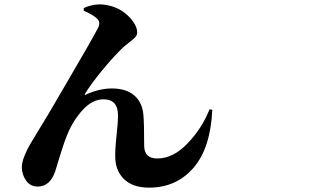

<svg xmlns="http://www.w3.org/2000/svg" viewBox="-20 -818 1540 881"><path d="M425.8 -732.4Q406.2 -751 364.3 -768.6V-781.2Q411.1 -801.8 455.1 -796.9Q521.5 -789.1 565.4 -747.6Q609.4 -706.1 609.4 -668.9Q609.4 -657.2 601.1 -647.9Q592.8 -638.7 574.2 -624.5Q555.7 -610.4 545.9 -601.6Q502.9 -560.5 451.2 -498Q399.4 -435.5 370.1 -387.7Q368.2 -383.8 369.1 -382.8Q370.1 -381.8 374 -383.8Q435.5 -412.1 493.2 -412.1Q557.6 -412.1 594.7 -381.3Q631.8 -350.6 637.7 -293.9Q641.6 -255.9 641.6 -149.4Q641.6 -90.8 702.1 -90.8Q774.4 -90.8 840.8 -160.2Q907.2 -229.5 941.4 -316.4L954.1 -314.5Q946.3 -138.7 867.7 -47.9Q789.1 43 664.1 43Q590.8 43 550.8 5.4Q510.7 -32.2 508.8 -93.8Q507.8 -132.8 514.6 -194.8Q521.5 -256.8 521.5 -288.1Q521.5 -362.3 455.1 -362.3Q404.3 -362.3 359.9 -314Q315.4 -265.6 289.1 -201.2Q275.4 -168.9 254.9 -102.5Q234.4 -36.1 233.4 -32.2Q210 38.1 152.3 38.1Q119.1 38.1 99.6 10.3Q80.1 -17.6 80.1 -51.8Q80.1 -72.3 91.8 -101.6Q103.5 -130.9 117.2 -154.3Q130.9 -177.7 157.2 -220.7Q183.6 -263.7 198.2 -288.1Q212.9 -313.5 272.5 -415Q332 -516.6 375.5 -592.3Q418.9 -668 430.7 -691.4Q442.4 -715.8 425.8 -732.4Z"/></svg>

Font: Bpmf Zihi Serif Heavy
Style: Heavy
Weight: 900
Foundry: But Ko
Version: Version 1.320